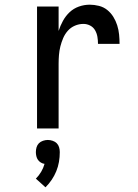

<svg xmlns="http://www.w3.org/2000/svg" viewBox="-20 -548 588 819"><path d="M138 0V-520H230V-416Q237 -438 248.5 -459Q260 -480 277 -496Q294 -512 316.5 -520Q339 -528 363 -528Q382 -528 402 -523Q422 -518 437.5 -505.5Q453 -493 463.5 -476Q474 -459 480 -440Q486 -421 488 -401Q490 -381 490 -361H398Q398 -376 395.5 -391Q393 -406 385.5 -419Q378 -432 364.5 -439Q351 -446 336 -446Q317 -446 299.5 -438.5Q282 -431 269.5 -417Q257 -403 249.5 -385.5Q242 -368 237.5 -350Q233 -332 231.5 -313Q230 -294 230 -276V0ZM174 251 133 214Q146 201 155.5 185Q165 169 170 151Q162 150 154.5 145.5Q147 141 142 134Q137 127 135 118Q133 109 133 101Q133 90 136 80Q139 70 146 63Q153 56 163.5 52.5Q174 49 184 49Q194 49 204.5 52.5Q215 56 222 63Q229 70 232 80Q235 90 235 101Q235 122 231.5 142.5Q228 163 220 182.5Q212 202 200.5 219Q189 236 174 251Z"/></svg>

Font: Iosevka Semi-Condensed Medium
Style: Regular
Weight: 500
Monospace: yes
Designer: Belleve Invis
Foundry: Belleve Invis
Version: Version 27.3.5